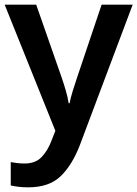

<svg xmlns="http://www.w3.org/2000/svg" viewBox="-20 -562 588 822"><path d="M0 -542H135L243 -233Q253 -204 261.5 -175Q270 -146 274 -120H278Q282 -142 291.5 -173Q301 -204 311 -233L415 -542H548L322 59Q289 145 239.5 192.5Q190 240 101 240Q76 240 57.5 237.5Q39 235 26 232V132Q36 134 52 136Q68 138 85 138Q131 138 157 111.5Q183 85 199 44L217 -2Z"/></svg>

Font: Noto Sans Meetei Mayek SemiBold
Style: Regular
Weight: 600
Designer: Monotype Design Team and Neelakash Kshetrimayum
Foundry: Monotype Imaging Inc.
Version: Version 2.002; ttfautohint (v1.8.4.7-5d5b)